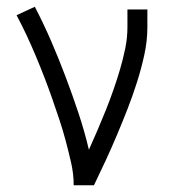

<svg xmlns="http://www.w3.org/2000/svg" viewBox="-20 -548 515 568"><path d="M198 0Q198 -33 190.5 -66Q183 -99 174.5 -131Q166 -163 155.5 -194.5Q145 -226 134 -257.5Q123 -289 111 -320Q99 -351 86 -382Q73 -413 59 -443Q45 -473 29 -503L83 -528Q109 -478 131.5 -426Q154 -374 174 -321Q194 -268 212 -214Q230 -160 243 -105Q256 -134 268.5 -163Q281 -192 293 -222Q305 -252 315.5 -282Q326 -312 335 -342.5Q344 -373 350.5 -404.5Q357 -436 357 -468V-520H416V-468Q416 -427 407 -386Q398 -345 385.5 -305.5Q373 -266 358 -227.5Q343 -189 327 -151Q311 -113 293.5 -75Q276 -37 258 0Z"/></svg>

Font: Iosevka QP Light
Style: Regular
Weight: 300
Designer: Belleve Invis
Foundry: Belleve Invis
Version: Version 20.0.0; ttfautohint (v1.8.4)